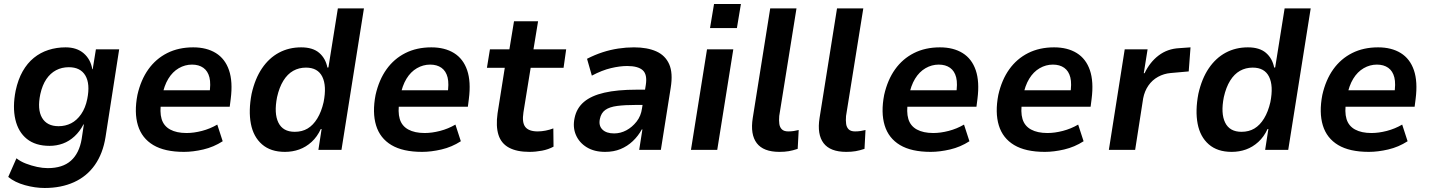

<svg xmlns="http://www.w3.org/2000/svg" viewBox="-20 -747 7126 957"><path d="M203 190Q155 190 104.5 176Q54 162 21 135L62 42Q82 58 109.5 68.5Q137 79 165 85Q193 91 218 91Q292 91 333.5 54Q375 17 387 -54L398 -127H396Q378 -92 351.5 -67.5Q325 -43 293.5 -31.5Q262 -20 227 -20Q157 -20 114 -54.5Q71 -89 56.5 -151.5Q42 -214 58 -295Q70 -351 93 -391.5Q116 -432 148.5 -458.5Q181 -485 221.5 -498Q262 -511 307 -511Q363 -511 397.5 -481Q432 -451 440 -402H442L458 -501H574L506 -64Q493 18 453 75Q413 132 349 161Q285 190 203 190ZM272 -118Q306 -118 334.5 -132.5Q363 -147 384.5 -178Q406 -209 415 -254Q430 -329 405.5 -370.5Q381 -412 323 -412Q288 -412 259.5 -397Q231 -382 211 -352.5Q191 -323 181 -278Q165 -202 189.5 -160Q214 -118 272 -118Z M897 10Q801 10 744 -24Q687 -58 667.5 -122Q648 -186 665 -274Q682 -349 719.5 -401.5Q757 -454 813.5 -482.5Q870 -511 943 -511Q1010 -511 1056 -482.5Q1102 -454 1121.5 -397Q1141 -340 1130 -254L1125 -215H760L773 -297H1042L1023 -275Q1032 -329 1024 -361Q1016 -393 993.5 -409Q971 -425 937 -425Q902 -425 871 -407Q840 -389 819 -354.5Q798 -320 788 -268L784 -244Q775 -189 785.5 -154Q796 -119 828 -101.5Q860 -84 910 -84Q946 -84 986.5 -94.5Q1027 -105 1063 -126L1090 -43Q1045 -14 993.5 -2Q942 10 897 10Z M1400 10Q1329 10 1286 -27.5Q1243 -65 1230.5 -130Q1218 -195 1234 -279Q1251 -355 1286 -406.5Q1321 -458 1370.5 -484.5Q1420 -511 1481 -511Q1539 -511 1571 -483.5Q1603 -456 1612 -410L1617 -411L1664 -705H1794L1682 0H1567L1583 -104H1579Q1561 -65 1533 -39.5Q1505 -14 1471.5 -2Q1438 10 1400 10ZM1449 -90Q1486 -90 1513.5 -106.5Q1541 -123 1561.5 -156.5Q1582 -190 1593 -238Q1609 -319 1586.5 -364.5Q1564 -410 1505 -410Q1470 -410 1441.5 -394Q1413 -378 1392.5 -345Q1372 -312 1361 -263Q1345 -182 1367.5 -136Q1390 -90 1449 -90Z M2084 10Q1988 10 1931 -24Q1874 -58 1854.5 -122Q1835 -186 1852 -274Q1869 -349 1906.5 -401.5Q1944 -454 2000.5 -482.5Q2057 -511 2130 -511Q2197 -511 2243 -482.5Q2289 -454 2308.5 -397Q2328 -340 2317 -254L2312 -215H1947L1960 -297H2229L2210 -275Q2219 -329 2211 -361Q2203 -393 2180.5 -409Q2158 -425 2124 -425Q2089 -425 2058 -407Q2027 -389 2006 -354.5Q1985 -320 1975 -268L1971 -244Q1962 -189 1972.5 -154Q1983 -119 2015 -101.5Q2047 -84 2097 -84Q2133 -84 2173.5 -94.5Q2214 -105 2250 -126L2277 -43Q2232 -14 2180.5 -2Q2129 10 2084 10Z M2619 10Q2556 10 2517 -11Q2478 -32 2464.5 -75Q2451 -118 2460 -182L2496 -409H2407L2422 -501H2519L2542 -641H2662L2639 -501H2802L2789 -409H2625L2589 -187Q2581 -136 2598.5 -114Q2616 -92 2660 -92Q2679 -92 2699.5 -96Q2720 -100 2738 -107L2739 -16Q2713 -2 2681.5 4Q2650 10 2619 10Z M2996 10Q2942 10 2904.5 -13Q2867 -36 2850.5 -74.5Q2834 -113 2844 -159Q2854 -208 2890.5 -239Q2927 -270 2992 -285Q3057 -300 3153 -300H3213L3203 -224H3151Q3095 -224 3056.5 -219Q3018 -214 2997 -199Q2976 -184 2970 -154Q2963 -121 2982.5 -101.5Q3002 -82 3041 -82Q3073 -82 3102 -97.5Q3131 -113 3153 -141Q3175 -169 3180 -207L3199 -324Q3207 -376 3183.5 -397Q3160 -418 3106 -418Q3070 -418 3025.5 -407.5Q2981 -397 2930 -370L2906 -454Q2945 -474 2983.5 -486.5Q3022 -499 3061.5 -505Q3101 -511 3140 -511Q3206 -511 3251 -491Q3296 -471 3315.5 -427Q3335 -383 3323 -309L3274 0H3166L3182 -102H3179Q3161 -69 3134 -43.5Q3107 -18 3073 -4Q3039 10 2996 10Z M3519 -607 3539 -727H3673L3653 -607ZM3424 0 3504 -501H3635L3555 0Z M3865 10Q3785 10 3752 -33.5Q3719 -77 3732 -159L3819 -705H3950L3864 -169Q3862 -146 3864.5 -129Q3867 -112 3877.5 -102Q3888 -92 3909 -92Q3923 -92 3936.5 -94Q3950 -96 3961 -99L3956 -5Q3932 3 3911.5 6.5Q3891 10 3865 10Z M4198 10Q4118 10 4085 -33.5Q4052 -77 4065 -159L4152 -705H4283L4197 -169Q4195 -146 4197.5 -129Q4200 -112 4210.5 -102Q4221 -92 4242 -92Q4256 -92 4269.5 -94Q4283 -96 4294 -99L4289 -5Q4265 3 4244.5 6.5Q4224 10 4198 10Z M4619 10Q4523 10 4466 -24Q4409 -58 4389.5 -122Q4370 -186 4387 -274Q4404 -349 4441.5 -401.5Q4479 -454 4535.5 -482.5Q4592 -511 4665 -511Q4732 -511 4778 -482.5Q4824 -454 4843.5 -397Q4863 -340 4852 -254L4847 -215H4482L4495 -297H4764L4745 -275Q4754 -329 4746 -361Q4738 -393 4715.5 -409Q4693 -425 4659 -425Q4624 -425 4593 -407Q4562 -389 4541 -354.5Q4520 -320 4510 -268L4506 -244Q4497 -189 4507.5 -154Q4518 -119 4550 -101.5Q4582 -84 4632 -84Q4668 -84 4708.5 -94.5Q4749 -105 4785 -126L4812 -43Q4767 -14 4715.5 -2Q4664 10 4619 10Z M5188 10Q5092 10 5035 -24Q4978 -58 4958.5 -122Q4939 -186 4956 -274Q4973 -349 5010.5 -401.5Q5048 -454 5104.5 -482.5Q5161 -511 5234 -511Q5301 -511 5347 -482.5Q5393 -454 5412.5 -397Q5432 -340 5421 -254L5416 -215H5051L5064 -297H5333L5314 -275Q5323 -329 5315 -361Q5307 -393 5284.5 -409Q5262 -425 5228 -425Q5193 -425 5162 -407Q5131 -389 5110 -354.5Q5089 -320 5079 -268L5075 -244Q5066 -189 5076.5 -154Q5087 -119 5119 -101.5Q5151 -84 5201 -84Q5237 -84 5277.5 -94.5Q5318 -105 5354 -126L5381 -43Q5336 -14 5284.5 -2Q5233 10 5188 10Z M5507 0 5586 -501H5700L5681 -382H5685Q5711 -437 5755 -470.5Q5799 -504 5858 -507L5914 -511L5905 -391L5815 -383Q5781 -380 5752 -364Q5723 -348 5704 -320.5Q5685 -293 5678 -257L5638 0Z M6119 10Q6048 10 6005 -27.5Q5962 -65 5949.5 -130Q5937 -195 5953 -279Q5970 -355 6005 -406.5Q6040 -458 6089.5 -484.5Q6139 -511 6200 -511Q6258 -511 6290 -483.5Q6322 -456 6331 -410L6336 -411L6383 -705H6513L6401 0H6286L6302 -104H6298Q6280 -65 6252 -39.5Q6224 -14 6190.5 -2Q6157 10 6119 10ZM6168 -90Q6205 -90 6232.5 -106.5Q6260 -123 6280.5 -156.5Q6301 -190 6312 -238Q6328 -319 6305.5 -364.5Q6283 -410 6224 -410Q6189 -410 6160.5 -394Q6132 -378 6111.5 -345Q6091 -312 6080 -263Q6064 -182 6086.5 -136Q6109 -90 6168 -90Z M6803 10Q6707 10 6650 -24Q6593 -58 6573.5 -122Q6554 -186 6571 -274Q6588 -349 6625.5 -401.5Q6663 -454 6719.5 -482.5Q6776 -511 6849 -511Q6916 -511 6962 -482.5Q7008 -454 7027.5 -397Q7047 -340 7036 -254L7031 -215H6666L6679 -297H6948L6929 -275Q6938 -329 6930 -361Q6922 -393 6899.5 -409Q6877 -425 6843 -425Q6808 -425 6777 -407Q6746 -389 6725 -354.5Q6704 -320 6694 -268L6690 -244Q6681 -189 6691.5 -154Q6702 -119 6734 -101.5Q6766 -84 6816 -84Q6852 -84 6892.5 -94.5Q6933 -105 6969 -126L6996 -43Q6951 -14 6899.5 -2Q6848 10 6803 10Z"/></svg>

Font: Nunito Sans 7pt SemiCondensed
Style: Bold Italic
Weight: 700
Width: 4
Italic angle: -9°
Designer: Vernon Adams
Foundry: Vernon Adams
Version: Version 3.101;gftools[0.9.27]